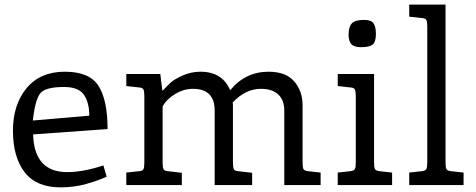

<svg xmlns="http://www.w3.org/2000/svg" viewBox="-20 -800 2056 830"><path d="M445 -242 123 -219Q128 -56 270 -56Q340 -56 427 -85L441 -36Q439 -35 423 -28.5Q407 -22 391 -16.5Q375 -11 352 -4.5Q329 2 300.5 6Q272 10 242 10Q137 10 86.5 -55.5Q36 -121 36 -235Q36 -348 95 -419Q154 -490 260 -490Q367 -490 406 -428.5Q445 -367 445 -242ZM122 -279 366 -300Q366 -356 343 -390Q320 -424 256 -424Q177 -424 154.5 -397Q132 -370 122 -279Z M683 -340V-98Q683 -76 687 -68.5Q691 -61 706 -60L766 -53V0H526V-54L581 -60Q596 -61 600 -68.5Q604 -76 604 -98V-384Q604 -406 600 -413.5Q596 -421 581 -422L526 -428V-480H673L682 -407Q704 -430 718.5 -443.5Q733 -457 769.5 -473.5Q806 -490 847 -490Q941 -490 975 -410Q1041 -490 1141 -490Q1216 -490 1252 -448Q1288 -406 1288 -346V-98Q1288 -76 1292 -69Q1296 -62 1311 -60L1366 -54V0H1209V-322Q1209 -367 1183 -391.5Q1157 -416 1108 -416Q1041 -416 986 -357Q986 -355 986.5 -351Q987 -347 987 -346V-98Q987 -76 991 -68.5Q995 -61 1010 -60L1070 -53V0H908V-322Q908 -416 814 -416Q774 -416 737 -393.5Q700 -371 683 -340Z M1597 -480V-98Q1597 -76 1601 -69Q1605 -62 1620 -60L1675 -54V0H1440V-54L1495 -60Q1510 -62 1514 -69Q1518 -76 1518 -98V-384Q1518 -406 1514 -413.5Q1510 -421 1495 -422L1440 -428V-480ZM1605 -653Q1605 -619 1591 -607.5Q1577 -596 1540 -596Q1511 -596 1499 -609Q1487 -622 1487 -650Q1487 -684 1501 -699Q1515 -714 1554 -714Q1584 -714 1594.5 -699.5Q1605 -685 1605 -653Z M1749 -780H1906V-98Q1906 -76 1910 -69Q1914 -62 1929 -60L1984 -54V0H1749V-54L1804 -60Q1819 -62 1823 -69Q1827 -76 1827 -98V-686Q1827 -707 1823 -714Q1819 -721 1804 -722L1749 -728Z"/></svg>

Font: Enriqueta
Style: Regular
Weight: 400
Designer: Viviana Monsalve, Gustavo Ibarra
Foundry: Viviana Monsalve, Gustavo Ibarra
Version: Version 1.002